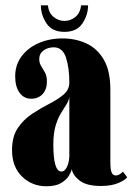

<svg xmlns="http://www.w3.org/2000/svg" viewBox="-20 -670 486 702"><path d="M149.5 11Q97 11 60.5 -24.5Q24 -60 24 -121.5Q24 -170.5 45 -201.8Q66 -233 97.5 -253.8Q129 -274.5 160.2 -290.5Q191.5 -306.5 212.5 -324.2Q233.5 -342 233.5 -368.5Q233.5 -422 221.2 -459.5Q209 -497 176.5 -497Q155 -497 139.2 -485.5Q123.5 -474 123.5 -454Q123.5 -439.5 130.5 -428.5Q137.5 -417.5 144.5 -404.8Q151.5 -392 151.5 -372Q151.5 -343 135.8 -326Q120 -309 93.5 -309Q67.5 -309 51.5 -331Q35.5 -353 35.5 -391Q35.5 -431.5 58 -462.8Q80.5 -494 120 -511.8Q159.5 -529.5 209.5 -529.5Q256 -529.5 295.8 -511.2Q335.5 -493 359.5 -452Q383.5 -411 383.5 -342V-76.5Q383.5 -50 388.2 -39.2Q393 -28.5 403 -28.5Q411.5 -28.5 418.8 -33.5Q426 -38.5 429.5 -42.5L445 -22Q438 -11.5 412.5 -0.8Q387 10 349 10Q297 10 271.5 -9.5Q246 -29 242.5 -52Q241 -43 232.2 -28Q223.5 -13 203.8 -1Q184 11 149.5 11ZM204.5 -43Q217.5 -43 225.5 -61.2Q233.5 -79.5 233.5 -101V-316.5Q232 -302.5 223 -288.5Q214 -274.5 202.8 -256Q191.5 -237.5 183.2 -210Q175 -182.5 175 -141Q175 -43 204.5 -43ZM215.5 -553.5Q170.5 -553.5 150 -584.5Q129.5 -615.5 129.5 -650.5H155Q158 -623 175.8 -608.2Q193.5 -593.5 215.5 -593.5Q238 -593.5 255.8 -608.2Q273.5 -623 276.5 -650.5H302Q302 -615.5 281.5 -584.5Q261 -553.5 215.5 -553.5Z"/></svg>

Font: Imbue 50pt Black
Style: Regular
Weight: 900
Designer: Tyler Finck
Foundry: Etcetera Type Company
Version: Version 1.102; ttfautohint (v1.8.3)